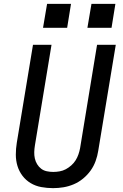

<svg xmlns="http://www.w3.org/2000/svg" viewBox="-20 -967 640 995"><path d="M255 8Q224 8 194 2.5Q164 -3 139 -18Q114 -33 96.5 -56Q79 -79 70.5 -107Q62 -135 62 -165.5Q62 -196 67 -227L151 -735H247L161 -214Q158 -196 157.5 -179Q157 -162 160.5 -146Q164 -130 172.5 -116Q181 -102 193.5 -92.5Q206 -83 222.5 -79.5Q239 -76 256 -76Q272 -76 289 -79Q306 -82 321 -90Q336 -98 349.5 -110Q363 -122 372 -136.5Q381 -151 386.5 -167Q392 -183 395 -199L483 -735H580L489 -185Q485 -159 475.5 -132.5Q466 -106 449.5 -83Q433 -60 410.5 -41.5Q388 -23 362 -12Q336 -1 309 3.5Q282 8 255 8ZM433 -823 454 -947H578L558 -823ZM203 -823 224 -947H348L328 -823Z"/></svg>

Font: Iosevka SS04 Md Ex Obl
Style: Regular
Weight: 500
Width: 7
Italic angle: -9°
Monospace: yes
Designer: Belleve Invis
Foundry: Belleve Invis
Version: Version 19.0.0; ttfautohint (v1.8.4)